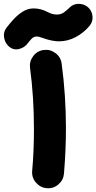

<svg xmlns="http://www.w3.org/2000/svg" viewBox="-104 -905 506 1008"><path d="M-61 -664.6Q-78.6 -682.1 -82.8 -709.5Q-86.9 -736.8 -70.3 -758.8Q-52.7 -782.2 -30.8 -805.7Q-8.8 -829.1 17.1 -845Q43 -860.8 72.3 -860.8Q110.4 -860.8 145 -842.3Q170.9 -828.6 193.4 -828.6Q216.3 -828.6 231.9 -840.1Q247.6 -851.6 261.2 -865.2Q281.2 -885.3 310.1 -884.8Q338.9 -884.3 358.9 -866.2Q378.9 -848.1 381.6 -819.3Q384.3 -790.5 365.2 -768.1Q335 -732.4 293.2 -710.2Q251.5 -688 205.6 -688Q169.9 -688 121.6 -705.1Q110.4 -709 103 -711.2Q95.7 -713.4 89.4 -713.4Q73.2 -713.4 62 -701.7Q50.8 -689.9 42.5 -678.7Q24.4 -653.8 -6.1 -647.2Q-36.6 -640.6 -61 -664.6ZM53.7 -548.3Q49.3 -582.5 70.3 -610.4Q91.3 -638.2 125.5 -642.6Q159.7 -647 187.5 -626Q215.3 -605 219.7 -570.8Q231 -487.3 236.6 -401.9Q242.2 -316.4 242.2 -231.9Q242.2 -175.8 239.7 -117.2Q237.3 -58.6 231.9 6.3Q229 40.5 202.6 63.2Q176.3 85.9 141.6 83Q107.4 80.1 84.7 53.5Q62 26.9 64.9 -7.3Q69.8 -61.5 72 -116.9Q74.2 -172.4 74.2 -228.5Q74.2 -397 53.7 -548.3Z"/></svg>

Font: Mikhak-DS1-FD Black
Style: Regular
Weight: 900
Designer: Amin Abedi
Version: Version 3.2